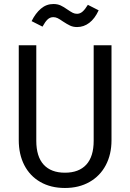

<svg xmlns="http://www.w3.org/2000/svg" viewBox="-20 -934 655 966"><path d="M541 -228.7Q541 -157.4 512.3 -103.1Q483.6 -48.7 430.5 -18.5Q377.4 11.8 306.7 11.8Q235.4 11.8 182.8 -18.5Q130.3 -48.7 102.3 -103.1Q74.4 -157.4 74.4 -228.7V-706.2H162.6V-225.6Q162.6 -146.2 199.7 -105.6Q236.9 -65.1 306.7 -65.1Q376.9 -65.1 414.1 -105.6Q451.3 -146.2 451.3 -225.6V-706.2H541ZM296.4 -826.2Q280.5 -837.4 270 -842.6Q259.5 -847.7 248.2 -847.7Q231.8 -847.7 219.5 -836.2Q207.2 -824.6 193.8 -800L139 -827.7Q158.5 -867.2 185.9 -890.5Q213.3 -913.8 248.7 -913.8Q269.2 -913.8 284.9 -906.7Q300.5 -899.5 320 -885.6Q336.4 -874.4 346.2 -869.5Q355.9 -864.6 367.7 -864.6Q382.6 -864.6 395.1 -875.4Q407.7 -886.2 422.1 -909.7L476.4 -882.1Q456.9 -840 429.2 -819Q401.5 -797.9 367.7 -797.9Q348.2 -797.9 332.8 -805.1Q317.4 -812.3 296.4 -826.2Z"/></svg>

Font: Fira Code
Style: Regular
Weight: 400
Designer: Carrois Corporate, Edenspiekermann AG, Nikita Prokopov
Foundry: Carrois Corporate, Edenspiekermann AG, Nikita Prokopov
Version: Version 5.002